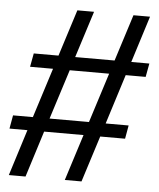

<svg xmlns="http://www.w3.org/2000/svg" viewBox="-53 -718 630 762"><g transform="rotate(5 262.0 -337.5)"><path d="M233.5 0 292 -184H135L77 0H10.5L68.5 -184H-3L6.5 -237.5H85.5L148.5 -435.5H57L67 -489.5H165.5L224.5 -675H291L232 -489.5H389L448 -675H514L455.5 -489.5H527.5L517.5 -435.5H438L375.5 -237.5H467L457.5 -184H358.5L300 0ZM152 -237.5H309L372 -435.5H215Z"/></g></svg>

Font: Anybody
Style: Italic
Weight: 400
Italic angle: -10°
Designer: Tyler Finck
Foundry: Etcetera Type Company
Version: Version 1.010; ttfautohint (v1.8.3) -l 8 -r 50 -G 200 -x 14 